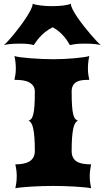

<svg xmlns="http://www.w3.org/2000/svg" viewBox="-28 -1001 556 1021"><path d="M53.7 0Q56.6 -12.2 58.8 -29.5Q61 -46.9 61 -65.4Q61 -82.5 58.6 -98.9Q56.2 -115.2 53.7 -127Q75.7 -127 94.5 -130.4Q113.3 -133.8 127.2 -141.8Q141.1 -149.9 149.2 -163.8Q157.2 -177.7 157.2 -198.7Q157.2 -239.7 155 -269Q152.8 -298.3 148.7 -317.4Q144.5 -336.4 138.2 -346.4Q131.8 -356.4 123.5 -358.9Q132.3 -361.8 138.7 -369.4Q145 -377 149.2 -394Q153.3 -411.1 155.3 -439.7Q157.2 -468.3 157.2 -513.2Q157.2 -532.7 148.2 -544.9Q139.2 -557.1 124.8 -564.2Q110.4 -571.3 92.8 -573.7Q75.2 -576.2 58.1 -576.2H48.8Q51.3 -587.9 53.7 -603.3Q56.2 -618.7 56.2 -635.7Q56.2 -653.8 54 -672.4Q51.8 -690.9 48.8 -703.1Q58.1 -699.7 81.3 -696.5Q104.5 -693.4 133.8 -691.2Q163.1 -689 195.3 -687.5Q227.5 -686 255.4 -686Q283.7 -686 313.5 -687.5Q343.3 -689 369.6 -691.4Q396 -693.8 416.5 -696.8Q437 -699.7 446.8 -703.1Q443.8 -690.9 441.7 -672.4Q439.5 -653.8 439.5 -635.7Q439.5 -618.7 441.9 -603.3Q444.3 -587.9 446.8 -576.2H436.5Q418.5 -576.2 403.3 -573.7Q388.2 -571.3 377 -564.2Q365.7 -557.1 359.4 -544.9Q353 -532.7 353 -513.2Q353 -468.3 355 -439.7Q356.9 -411.1 361.1 -394Q365.2 -377 371.6 -369.4Q377.9 -361.8 386.7 -358.9Q378.4 -356.4 372.1 -346.4Q365.7 -336.4 361.6 -317.4Q357.4 -298.3 355.2 -269Q353 -239.7 353 -198.7Q353 -177.7 360.1 -163.8Q367.2 -149.9 380.4 -141.8Q393.6 -133.8 412.8 -130.4Q432.1 -127 456.5 -127Q454.1 -115.2 451.7 -98.9Q449.2 -82.5 449.2 -65.4Q449.2 -46.9 451.4 -29.5Q453.6 -12.2 456.5 0Q442.4 -2.9 418.7 -5.1Q395 -7.3 366.9 -9Q338.9 -10.7 309.6 -11.5Q280.3 -12.2 255.4 -12.2Q230.5 -12.2 200.9 -11.5Q171.4 -10.7 143.3 -9Q115.2 -7.3 91.3 -5.1Q67.4 -2.9 53.7 0ZM-7.8 -761.2Q-0.5 -766.6 13.7 -781.7Q27.8 -796.9 44.9 -817.6Q62 -838.4 79.8 -862.3Q97.7 -886.2 112.3 -908.9Q127 -931.6 136.2 -950.2Q145.5 -968.8 145.5 -979.5V-981.4Q151.4 -978.5 162.6 -976.1Q173.8 -973.6 188 -971.9Q202.1 -970.2 217.8 -969.2Q233.4 -968.3 248.5 -968.3Q283.7 -968.3 310.5 -971.9Q337.4 -975.6 349.6 -981.4Q349.6 -980.5 349.4 -980.2Q349.1 -980 349.1 -979Q349.1 -968.3 358.9 -949.5Q368.7 -930.7 384 -908.2Q399.4 -885.7 418.2 -861.8Q437 -837.9 454.6 -817.4Q472.2 -796.9 486.8 -781.5Q501.5 -766.1 508.3 -761.2Q501 -763.7 478.3 -766.4Q455.6 -769 421.9 -769Q389.6 -769 371.6 -766.4Q353.5 -763.7 343.8 -761.2Q339.4 -767.6 332.8 -778.8Q326.2 -790 315.7 -803Q305.2 -815.9 289.8 -829.8Q274.4 -843.8 252.4 -856Q228 -843.8 211.2 -829.8Q194.3 -815.9 182.6 -802.7Q170.9 -789.6 163.6 -778.6Q156.2 -767.6 151.4 -761.2Q144.5 -763.7 127.2 -766.4Q109.9 -769 78.6 -769Q44.9 -769 22.2 -766.4Q-0.5 -763.7 -7.8 -761.2Z"/></svg>

Font: Arbutus
Style: Regular
Weight: 400
Designer: Karolina Lach
Foundry: Sorkin Type Co.
Version: Version 1.003